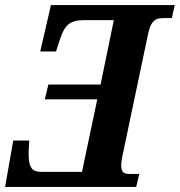

<svg xmlns="http://www.w3.org/2000/svg" viewBox="-33 -734 706 754"><path d="M-13 0 19 -182H82Q81 -173 80 -149.5Q79 -126 80 -115Q81 -87 91.5 -73Q102 -59 129 -59H289L349 -344H143L157 -402H362L414 -655H297Q257 -655 236.5 -639Q216 -623 202 -578L187 -532H125L167 -714H653L642 -663H615Q599 -663 587 -660.5Q575 -658 565 -644.5Q555 -631 548 -598L446 -113Q445 -106 444 -99.5Q443 -93 443 -87Q443 -64 451 -57.5Q459 -51 472 -51H514L502 0Z"/></svg>

Font: Noto Serif Condensed
Style: Bold Italic
Weight: 700
Width: 3
Italic angle: -12°
Designer: Monotype Design Team
Foundry: Monotype Imaging Inc.
Version: Version 2.014